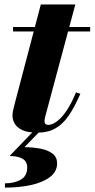

<svg xmlns="http://www.w3.org/2000/svg" viewBox="-20 -580 421 854"><path d="M146.5 10Q104.5 10 80.2 -1Q56 -12 45.8 -29.5Q35.5 -47 35.5 -65.5Q35.5 -79 39.8 -96.2Q44 -113.5 48 -128.5L161.5 -560H315L182.5 -66.5Q181 -61 179.5 -54.2Q178 -47.5 178 -41Q178 -24.5 195 -24.5Q205 -24.5 218.5 -31Q232 -37.5 248.2 -53.2Q264.5 -69 282.2 -97.2Q300 -125.5 318 -169L337.5 -163Q312 -104.5 285.8 -66Q259.5 -27.5 226.2 -8.8Q193 10 146.5 10ZM38 -440V-460H381V-440ZM2 254.5V235.5Q43.5 235.5 72.2 219.2Q101 203 101 165.5Q101 138.5 80.5 126.2Q60 114 22.5 114L136 -4H165L89 74.5Q128.5 75 161.2 81.5Q194 88 214 103.5Q234 119 234 146.5Q234 183.5 202.2 207.5Q170.5 231.5 117.8 243Q65 254.5 2 254.5Z"/></svg>

Font: Bodoni Moda 11pt ExtraBold
Style: Italic
Weight: 800
Italic angle: -13°
Version: Version 2.004